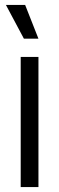

<svg xmlns="http://www.w3.org/2000/svg" viewBox="-20 -759 240 779"><path d="M64 0V-528H136V0ZM77 -602 4 -739H82L136 -602Z"/></svg>

Font: Bricolage Grotesque Condensed Light
Style: Regular
Weight: 300
Width: 3
Designer: Mathieu Triay
Foundry: Atelier Triay
Version: Version 1.000;gftools[0.9.30]